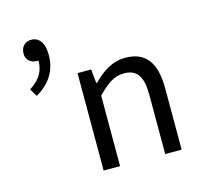

<svg xmlns="http://www.w3.org/2000/svg" viewBox="-102 -812 978 925"><g transform="rotate(-15 387.5 -349.5)"><path d="M304 0H386V-352C435 -401 469 -427 519 -427C583 -427 611 -388 611 -297V0H693V-308C693 -432 647 -498 545 -498C478 -498 428 -462 382 -416H379L372 -486H304ZM86 -431C155 -471 193 -528 193 -608C193 -666 169 -699 130 -699C99 -699 77 -678 77 -643C77 -611 102 -593 130 -593C133 -593 135 -593 138 -594C138 -537 113 -502 63 -469Z"/></g></svg>

Font: Giro Sans Regular
Style: Regular
Weight: 400
Designer: Paul D. Hunt
Foundry: Adobe Systems Incorporated
Version: Version 1.000;PS 1.0;hotconv 1.0.88;makeotf.lib2.5.647800